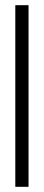

<svg xmlns="http://www.w3.org/2000/svg" viewBox="-20 -720 169 740"><path d="M39 0V-700H90V0Z"/></svg>

Font: Georama Extra Condensed Light
Style: Regular
Weight: 300
Width: 2
Designer: Jean-Baptiste Levee
Foundry: Production Type
Version: Version 1.000